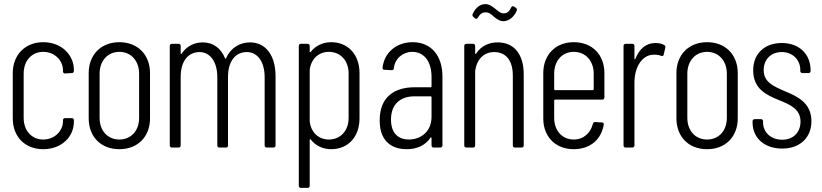

<svg xmlns="http://www.w3.org/2000/svg" viewBox="-20 -717 3994 933"><path d="M190 8C280 8 339 -53 339 -125V-133C339 -139 335 -143 329 -143H296C290 -143 286 -139 286 -133V-128C286 -82 247 -39 190 -39C134 -39 95 -82 95 -144V-359C95 -422 134 -465 190 -465C247 -465 286 -422 286 -376V-370C286 -364 290 -360 296 -360L329 -362C335 -362 339 -366 339 -372V-378C339 -449 280 -512 190 -512C101 -512 42 -449 42 -362V-142C42 -53 101 8 190 8Z M560 8C650 8 709 -53 709 -142V-362C709 -450 650 -512 560 -512C470 -512 411 -450 411 -362V-142C411 -53 470 8 560 8ZM560 -39C503 -39 464 -82 464 -144V-359C464 -421 503 -465 560 -465C617 -465 656 -421 656 -359V-144C656 -82 617 -39 560 -39Z M1195 -511C1149 -511 1103 -488 1079 -435C1077 -431 1075 -430 1074 -433C1054 -482 1017 -511 965 -511C926 -511 888 -494 863 -457C861 -453 858 -454 858 -458V-494C858 -500 854 -504 848 -504H815C809 -504 805 -500 805 -494V-10C805 -4 809 0 815 0H848C854 0 858 -4 858 -10V-344C858 -419 894 -464 950 -464C1000 -464 1036 -418 1036 -342V-10C1036 -4 1040 0 1046 0H1078C1084 0 1088 -4 1088 -10V-344C1088 -419 1124 -464 1179 -464C1231 -464 1266 -418 1266 -342V-10C1266 -4 1270 0 1276 0H1309C1315 0 1319 -4 1319 -10V-347C1319 -448 1271 -511 1195 -511Z M1589 -512C1551 -512 1514 -496 1490 -465C1488 -462 1485 -463 1485 -466V-494C1485 -500 1481 -504 1475 -504H1442C1436 -504 1432 -500 1432 -494V186C1432 192 1436 196 1442 196H1475C1481 196 1485 192 1485 186V-38C1485 -41 1487 -42 1490 -39C1514 -8 1551 8 1589 8C1672 8 1727 -52 1727 -142V-362C1727 -450 1673 -512 1589 -512ZM1674 -360V-144C1674 -82 1635 -39 1578 -39C1528 -39 1491 -74 1485 -127V-377C1491 -430 1528 -465 1578 -465C1635 -465 1674 -422 1674 -360Z M1985 -512C1908 -512 1847 -463 1839 -388C1838 -382 1842 -378 1848 -378L1884 -376C1890 -376 1894 -379 1894 -386C1899 -433 1938 -465 1983 -465C2043 -465 2077 -416 2077 -343V-297C2077 -295 2075 -293 2073 -293H1995C1899 -293 1825 -248 1825 -132C1825 -17 1899 8 1956 8C2004 8 2046 -9 2072 -48C2074 -51 2077 -50 2077 -46V-10C2077 -4 2081 0 2087 0H2120C2126 0 2130 -4 2130 -10V-345C2130 -446 2076 -512 1985 -512ZM1967 -39C1918 -39 1880 -67 1880 -136C1880 -213 1928 -249 1995 -249H2073C2075 -249 2077 -247 2077 -245V-150C2077 -74 2021 -39 1967 -39Z M2341 -657C2357 -657 2366 -648 2380 -636C2393 -625 2408 -614 2426 -614C2445 -614 2474 -626 2491 -665C2493 -671 2492 -675 2487 -679L2478 -685C2473 -689 2468 -687 2464 -681C2453 -657 2441 -652 2427 -652C2412 -652 2400 -664 2387 -674C2373 -685 2358 -697 2339 -697C2316 -697 2293 -684 2277 -649C2274 -644 2276 -639 2280 -635L2288 -628C2293 -623 2298 -625 2302 -631C2315 -653 2326 -657 2341 -657ZM2398 -511C2356 -511 2318 -494 2294 -457C2292 -454 2289 -454 2289 -458V-494C2289 -500 2285 -504 2279 -504H2246C2240 -504 2236 -500 2236 -494V-10C2236 -4 2240 0 2246 0H2279C2285 0 2289 -4 2289 -10V-373C2297 -430 2332 -464 2382 -464C2439 -464 2472 -422 2472 -350V-10C2472 -4 2476 0 2482 0H2515C2521 0 2525 -4 2525 -10V-355C2525 -453 2479 -511 2398 -511Z M2917 -243V-362C2917 -450 2859 -512 2768 -512C2679 -512 2620 -450 2620 -362V-141C2620 -53 2679 8 2768 8C2848 8 2902 -39 2914 -112C2915 -118 2911 -122 2905 -122L2872 -124C2866 -124 2863 -121 2861 -115C2850 -71 2816 -39 2768 -39C2712 -39 2673 -82 2673 -144V-229C2673 -231 2675 -233 2677 -233H2907C2913 -233 2917 -237 2917 -243ZM2768 -465C2825 -465 2865 -422 2865 -359V-283C2865 -281 2863 -279 2861 -279H2677C2675 -279 2673 -281 2673 -283V-359C2673 -422 2712 -465 2768 -465Z M3165 -508C3118 -508 3086 -478 3068 -432C3066 -428 3063 -428 3063 -432V-494C3063 -500 3059 -504 3053 -504H3020C3014 -504 3010 -500 3010 -494V-10C3010 -4 3014 0 3020 0H3053C3059 0 3063 -4 3063 -10V-315C3063 -391 3100 -449 3153 -451C3168 -452 3182 -450 3192 -446C3199 -443 3203 -444 3205 -451L3213 -485C3214 -490 3213 -495 3208 -498C3197 -504 3185 -508 3165 -508Z M3416 8C3506 8 3565 -53 3565 -142V-362C3565 -450 3506 -512 3416 -512C3326 -512 3267 -450 3267 -362V-142C3267 -53 3326 8 3416 8ZM3416 -39C3359 -39 3320 -82 3320 -144V-359C3320 -421 3359 -465 3416 -465C3473 -465 3512 -421 3512 -359V-144C3512 -82 3473 -39 3416 -39Z M3781 5C3867 5 3923 -48 3923 -128C3923 -220 3851 -250 3791 -275C3739 -298 3691 -318 3691 -376C3691 -427 3725 -464 3779 -464C3833 -464 3869 -425 3869 -377V-372C3869 -366 3873 -362 3879 -362H3909C3915 -362 3919 -366 3919 -372V-375C3919 -453 3865 -508 3779 -508C3696 -508 3640 -457 3640 -375C3640 -284 3706 -255 3764 -231C3818 -209 3870 -188 3870 -126C3870 -74 3835 -38 3781 -38C3725 -38 3688 -75 3688 -122V-128C3688 -134 3684 -138 3678 -138H3647C3641 -138 3637 -134 3637 -128V-122C3637 -48 3693 5 3781 5Z"/></svg>

Font: Barlow Condensed Light
Style: Regular
Weight: 300
Width: 3
Designer: Jeremy Tribby
Foundry: Tribby Type
Version: Version 1.422;hotconv 1.0.109;makeotfexe 2.5.65596